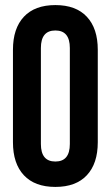

<svg xmlns="http://www.w3.org/2000/svg" viewBox="-20 -728 436 756"><path d="M141 -539V-161Q141 -92 198 -92Q255 -92 255 -161V-539Q255 -608 198 -608Q141 -608 141 -539ZM31 -168V-532Q31 -616 74 -662Q117 -708 198 -708Q279 -708 322 -662Q365 -616 365 -532V-168Q365 -84 322 -38Q279 8 198 8Q117 8 74 -38Q31 -84 31 -168Z"/></svg>

Font: Bebas Neue
Style: Regular
Weight: 400
Designer: Ryoichi Tsunekawa
Foundry: Ryoichi Tsunekawa
Version: Version 1.400